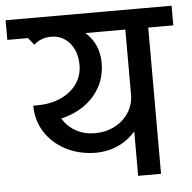

<svg xmlns="http://www.w3.org/2000/svg" viewBox="-73 -686 735 735"><g transform="rotate(-5 294.0 -319.0)"><path d="M76.5 -236 66.5 -302.5Q118 -302.5 157.8 -320.4Q197.5 -338.2 219.8 -370.1Q242 -402 242 -442.2H327Q327 -381.8 295.1 -334.9Q263.2 -288 206.8 -261.9Q150.2 -235.8 76.5 -236ZM242 -442.2Q242 -477 229.5 -503.1Q217 -529.2 194.8 -544.4Q172.5 -559.5 143.5 -559.5V-607Q197.8 -607 239.1 -586Q280.5 -565 303.8 -528.2Q327 -491.5 327 -442.2ZM-25 -562V-637.5H484.5V-562ZM273.2 -102Q210 -103 159.5 -129.5Q109 -156 80.5 -201.1Q52 -246.2 52 -302.5H140Q140 -266.8 158.2 -238.4Q176.5 -210 207.6 -193.5Q238.8 -177 278.2 -177ZM273.2 -102 278.2 -177Q321.2 -177 355.2 -195Q389.2 -213 408.9 -243.9Q428.5 -274.8 428.5 -313.5H480Q480 -253.2 452.8 -205.1Q425.5 -157 378.9 -129.5Q332.2 -102 273.2 -102ZM76.5 -534.5 44.5 -574.5Q63 -588.5 86.8 -597.8Q110.5 -607 144.5 -607V-559.5Q122.5 -559.5 105.9 -553Q89.2 -546.5 76.5 -534.5ZM428.5 0V-626.2H516.5V0ZM332.5 -562V-637.5H612.8V-562Z"/></g></svg>

Font: Akshar Light
Style: Regular
Weight: 300
Designer: Tall Chai
Foundry: Tall Chai
Version: Version 1.100